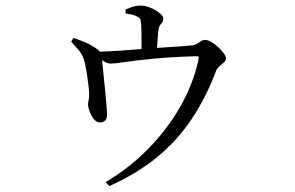

<svg xmlns="http://www.w3.org/2000/svg" viewBox="-20 -590 1040 678"><path d="M353.2 52.9Q436.5 3.7 503.3 -64.4Q570.1 -132.5 616 -212.4Q661.9 -292.4 680.6 -377.7Q682.6 -387.1 681 -389.4Q679.4 -391.7 671 -391.5Q578.2 -388.5 516.3 -382.2Q454.5 -375.9 419.6 -370.7Q384.8 -365.4 371.9 -365.4Q359.2 -365.4 348.1 -372.7Q337.1 -380.1 316.4 -393.5L316.6 -406.5Q342.3 -407.7 375.4 -409.4Q408.5 -411.1 442.7 -414Q476.9 -416.9 505.2 -418.7Q531.6 -420.7 561.2 -422.6Q590.9 -424.5 618.1 -426.3Q645.2 -428.2 662.4 -430.5Q669.8 -431.7 676.7 -436.1Q683.5 -440.6 690.4 -444.9Q697.3 -449.2 703.4 -449.2Q712.8 -449.2 725.7 -442.1Q738.5 -434.9 750.2 -423.8Q761.9 -412.8 769.8 -402.1Q777.8 -391.4 777.8 -384.4Q777.8 -376.3 771 -369.9Q764.2 -363.4 755.8 -356.6Q747.3 -349.7 743.7 -341.5Q708 -246.2 657.3 -170.3Q606.6 -94.4 535.7 -35.8Q464.8 22.8 365.9 67.3ZM334.1 -157.4Q322 -157.4 312.3 -168.4Q302.6 -179.3 297.1 -194.3Q291.5 -209.3 290.8 -220.9Q290.8 -226.9 293 -236.6Q295.3 -246.3 294.8 -256.7Q295 -266.2 293.2 -281.6Q291.4 -297.1 288.9 -314.9Q286.4 -332.7 283.6 -348.2Q280.8 -363.8 278.1 -373.2Q272.3 -396.2 259.2 -411.4Q246.2 -426.6 231.2 -442.8L239.3 -456Q257.6 -450 276 -442.6Q294.3 -435.1 309 -425.9Q327.3 -414.8 333.1 -406.7Q339 -398.6 340 -382.3Q341 -376.2 342.7 -356.2Q344.4 -336.3 347.2 -310.1Q350.1 -283.9 352.6 -257.9Q355 -231.8 356.6 -212.1Q358.2 -192.4 358.2 -186.5Q358.2 -171.7 352 -165Q345.8 -158.2 334.1 -157.4ZM479.7 -394Q479.7 -400 479.7 -421.1Q479.7 -442.2 479.6 -466.2Q479.5 -490.3 478.5 -503.8Q477.5 -517 475.6 -521.9Q473.7 -526.9 464.5 -531.5Q456.9 -535.6 446.1 -538.2Q435.3 -540.8 423.5 -542.7V-556.4Q436.7 -562.2 449.2 -566.3Q461.7 -570.4 475 -570.4Q493.5 -570.4 512 -562.4Q530.5 -554.5 543.6 -543.8Q556.6 -533.2 556.6 -524.6Q556.6 -512.9 549.1 -506.1Q541.6 -499.3 539 -481.3Q537.4 -464.5 535.6 -437.8Q533.9 -411.1 533.9 -395.5Z"/></svg>

Font: Noto Serif KR ExtraLight
Style: Regular
Weight: 200
Designer: Ryoko NISHIZUKA 西塚涼子 (kana & ideographs); Frank Grießhammer (Latin, Greek & Cyrillic); Wenlong ZHANG 张文龙 (bopomofo); San
Foundry: Adobe
Version: Version 2.002-H1;hotconv 1.1.0;makeotfexe 2.6.0